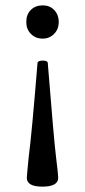

<svg xmlns="http://www.w3.org/2000/svg" viewBox="-20 -469 317 716"><path d="M140 -449Q165 -449 182 -432Q199 -414 199 -387Q199 -360 182 -343Q165 -325 139 -325Q112 -325 95 -343Q78 -360 78 -387Q78 -415 95 -432Q112 -449 140 -449ZM138 227Q80 227 80 194Q80 187 87 117Q99 25 120 -236Q124 -243 140 -243Q155 -243 158 -236Q181 53 189 117Q197 181 197 194Q197 227 138 227Z"/></svg>

Font: Pochaevsk
Style: Regular
Weight: 400
Version: Version 1.210; ttfautohint (v1.8.4.7-5d5b)